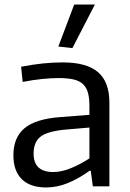

<svg xmlns="http://www.w3.org/2000/svg" viewBox="-20 -821 573 846"><path d="M183 5Q113 5 76 -31.5Q39 -68 39 -137Q39 -215 88 -256Q137 -297 245 -305L374 -315V-354Q374 -389 367.5 -412.5Q361 -436 345.5 -450.5Q330 -465 304 -471Q278 -477 239 -477Q205 -477 165.5 -473Q126 -469 80 -460L73 -527Q126 -537 169.5 -541.5Q213 -546 257 -546Q362 -546 412 -503Q462 -460 462 -369V0H389L380 -68H374Q325 -33 278 -14Q231 5 183 5ZM215 -63Q251 -63 292.5 -80Q334 -97 374 -123V-259L269 -250Q191 -243 159.5 -219.5Q128 -196 128 -144Q128 -63 215 -63ZM237 -616 307 -801H398L299 -609Z"/></svg>

Font: Encode Sans
Style: Regular
Weight: 400
Designer: Pablo Impallari, Andres Torresi
Foundry: Pablo Impallari, Andres Torresi
Version: Version 1.000; ttfautohint (v1.00) -l 8 -r 50 -G 200 -x 14 -